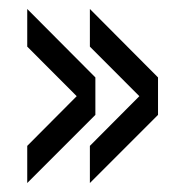

<svg xmlns="http://www.w3.org/2000/svg" viewBox="-20 -527 395 430"><path d="M181.3 -422.6V-506.9L333.9 -353.6V-269.7ZM181.3 -117.1V-200.3L333.9 -353.6V-269.7ZM41 -422.6V-506.9L193.6 -353.6V-269.7ZM41 -117.1V-200.3L193.6 -353.6V-269.7Z"/></svg>

Font: Big Shoulders Thin
Style: Regular
Weight: 100
Version: Version 2.002